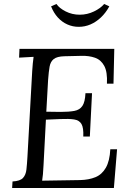

<svg xmlns="http://www.w3.org/2000/svg" viewBox="-20 -946 659 966"><path d="M555 -700 551 -525H518Q521 -584 504.5 -614.5Q488 -645 458 -655.5Q428 -666 390 -665L304 -663Q267 -662 250.5 -649Q234 -636 229.5 -610.5Q225 -585 222 -544L213 -384L285 -383Q327 -383 354 -388Q381 -393 394.5 -413Q408 -433 410 -477H443L432 -259H399Q401 -303 390 -322Q379 -341 353 -345Q327 -349 284 -347L211 -344L199 -115Q198 -88 196 -69Q194 -50 192 -37L383 -40Q427 -41 460 -54.5Q493 -68 512.5 -102Q532 -136 535 -195H569L553 0H41L43 -33Q81 -35 95.5 -50.5Q110 -66 113 -93.5Q116 -121 118 -156L142 -588Q143 -608 145 -626.5Q147 -645 149 -660Q131 -659 112.5 -658Q94 -657 76 -656L78 -700ZM376 -811Q346 -811 319 -823Q292 -835 271 -858Q250 -881 237 -914L264 -926Q278 -905 310.5 -888.5Q343 -872 381 -872Q419 -872 453 -888.5Q487 -905 504 -926L530 -914Q512 -881 487.5 -858Q463 -835 435 -823Q407 -811 376 -811Z"/></svg>

Font: Lora
Style: Italic
Weight: 400
Italic angle: -3°
Designer: Olga Karpushina, Alexei Vanyashin (Cyrillic)
Foundry: Cyreal
Version: Version 3.008